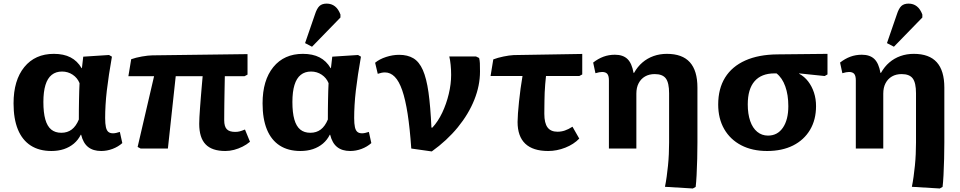

<svg xmlns="http://www.w3.org/2000/svg" viewBox="-20 -844 5453 1091"><path d="M272.5 14Q202.5 14 154.5 -17Q106.5 -48 81.7 -108.2Q57 -168.5 57 -256.5Q57 -388 118.2 -463Q179.5 -538 286 -538Q342 -538 380.7 -518Q419.5 -498 443.5 -457H445.5L453 -522L599.5 -531.5L616 -522Q606.5 -468.5 599.3 -420.5Q592 -372.5 587 -329.5Q582 -286.5 579.8 -247.7Q577.5 -209 577.5 -173.5Q577.5 -140.5 581.8 -121.5Q586 -102.5 595.8 -94.5Q605.5 -86.5 622.5 -86.5Q630.5 -86.5 640.8 -88.8Q651 -91 661 -94.5L675 -31Q651.5 -10 619.8 2Q588 14 555 14Q509 14 480.8 -8.5Q452.5 -31 441 -78.5H439Q424.5 -49 400 -28.2Q375.5 -7.5 343.3 3.3Q311 14 272.5 14ZM328.5 -89.5Q363 -89.5 387.5 -108Q412 -126.5 428 -165Q428 -191 428.2 -218.8Q428.5 -246.5 429 -274.3Q429.5 -302 430.2 -326.8Q431 -351.5 432 -371.5Q420 -401.5 393 -419.5Q366 -437.5 332.5 -437.5Q297.5 -437.5 273.8 -418.5Q250 -399.5 238.3 -361Q226.5 -322.5 226.5 -264.5Q226.5 -204 237.5 -165.3Q248.5 -126.5 271 -108Q293.5 -89.5 328.5 -89.5Z M1260.5 14Q1184.5 14 1148.3 -23.8Q1112 -61.5 1112 -140.5Q1112 -155.5 1113.2 -178.5Q1114.5 -201.5 1116.5 -229.5Q1118.5 -257.5 1121 -288.5Q1123.5 -319.5 1126.2 -350.7Q1129 -382 1131.5 -411H978.5L934 0H779L762 -9L855.5 -411H709.5L725.5 -507.5Q737.5 -512 753.5 -516Q769.5 -520 786.5 -523Q803.5 -526 819.5 -527.8Q835.5 -529.5 846.5 -529.5L1386.5 -536.5V-420L1369.5 -411H1257.5Q1256.5 -357 1255.8 -320.8Q1255 -284.5 1254.8 -258.8Q1254.5 -233 1254.3 -210.5Q1254 -188 1254 -161Q1254 -125.5 1268.5 -110Q1283 -94.5 1316.5 -94.5Q1330 -94.5 1341.8 -97.5Q1353.5 -100.5 1372 -108L1400.5 -38.5Q1381 -22 1357.8 -10.5Q1334.5 1 1310 7.5Q1285.5 14 1260.5 14Z M1687.5 14Q1617.5 14 1569.5 -17Q1521.5 -48 1496.7 -108.2Q1472 -168.5 1472 -256.5Q1472 -388 1533.2 -463Q1594.5 -538 1701 -538Q1757 -538 1795.7 -518Q1834.5 -498 1858.5 -457H1860.5L1868 -522L2014.5 -531.5L2031 -522Q2021.5 -468.5 2014.3 -420.5Q2007 -372.5 2002 -329.5Q1997 -286.5 1994.8 -247.7Q1992.5 -209 1992.5 -173.5Q1992.5 -140.5 1996.8 -121.5Q2001 -102.5 2010.8 -94.5Q2020.5 -86.5 2037.5 -86.5Q2045.5 -86.5 2055.8 -88.8Q2066 -91 2076 -94.5L2090 -31Q2066.5 -10 2034.8 2Q2003 14 1970 14Q1924 14 1895.8 -8.5Q1867.5 -31 1856 -78.5H1854Q1839.5 -49 1815 -28.2Q1790.5 -7.5 1758.3 3.3Q1726 14 1687.5 14ZM1743.5 -89.5Q1778 -89.5 1802.5 -108Q1827 -126.5 1843 -165Q1843 -191 1843.2 -218.8Q1843.5 -246.5 1844 -274.3Q1844.5 -302 1845.2 -326.8Q1846 -351.5 1847 -371.5Q1835 -401.5 1808 -419.5Q1781 -437.5 1747.5 -437.5Q1712.5 -437.5 1688.8 -418.5Q1665 -399.5 1653.3 -361Q1641.5 -322.5 1641.5 -264.5Q1641.5 -204 1652.5 -165.3Q1663.5 -126.5 1686 -108Q1708.5 -89.5 1743.5 -89.5ZM1753 -578.5 1713.5 -599 1769.5 -761.5Q1780.5 -796 1795.3 -809.8Q1810 -823.5 1836.5 -823.5Q1863.5 -823.5 1883.3 -808Q1903 -792.5 1914.5 -761.5V-744.5Z M2433.5 16.5 2317 0Q2309 -115 2296.3 -197Q2283.5 -279 2265.5 -331Q2247.5 -383 2223 -407.7Q2198.5 -432.5 2167.5 -432.5Q2149 -432.5 2126.5 -424.5L2111.5 -487.5Q2136 -508 2173.8 -520.3Q2211.5 -532.5 2248 -532.5Q2296 -532.5 2329 -512.8Q2362 -493 2382.8 -446Q2403.5 -399 2414.8 -319.3Q2426 -239.5 2431.5 -119H2437Q2469 -153.5 2492.8 -203.5Q2516.5 -253.5 2530 -310Q2543.5 -366.5 2543.5 -418.5Q2543.5 -448 2540.7 -475.5Q2538 -503 2533 -523H2685L2702.5 -514.5Q2706 -501 2706.8 -485Q2707.5 -469 2707.5 -437.5Q2707.5 -357.5 2675 -276.5Q2642.5 -195.5 2581.3 -120.5Q2520 -45.5 2433.5 16.5Z M3095 14Q3008.5 14 2964.7 -27.5Q2921 -69 2921 -151Q2921 -170 2923.2 -200.3Q2925.5 -230.5 2929.2 -266.7Q2933 -303 2938 -340.5Q2943 -378 2949 -412H2767.5L2783 -506.5Q2794.5 -511 2809.5 -515.3Q2824.5 -519.5 2840.5 -522.8Q2856.5 -526 2871.7 -528.3Q2887 -530.5 2899 -531L3288.5 -537.5V-421L3271.5 -412H3082.5Q3080 -389 3078 -365Q3076 -341 3075 -317.7Q3074 -294.5 3073.8 -272.5Q3073.5 -250.5 3073.3 -231.5Q3073 -212.5 3073 -197.5Q3073 -144.5 3091.3 -120Q3109.5 -95.5 3148 -95.5Q3169.5 -95.5 3189.5 -102.3Q3209.5 -109 3233 -124L3271.5 -56.5Q3240.5 -24 3192.3 -5Q3144 14 3095 14Z M3917 227 3758.5 217.5Q3764 190.5 3768.2 160.2Q3772.5 130 3775.7 97.5Q3779 65 3780.5 31.7Q3782 -1.5 3782 -34V-314Q3782 -373.5 3763.5 -398.2Q3745 -423 3700.5 -423Q3668.5 -423 3645.3 -409.5Q3622 -396 3609 -371.2Q3596 -346.5 3596 -312V0H3440V-387.5Q3440 -413 3431 -424Q3422 -435 3401.5 -435Q3386.5 -435 3363.5 -428L3350.5 -488.5Q3378.5 -510.5 3409 -521.8Q3439.5 -533 3474 -533Q3520 -533 3545.3 -508.8Q3570.5 -484.5 3580 -430H3583Q3602.5 -465 3630.5 -489Q3658.5 -513 3693.8 -525.5Q3729 -538 3769.5 -538Q3857 -538 3900 -490.3Q3943 -442.5 3943 -346.5V-34Q3943 8 3941.8 57.7Q3940.5 107.5 3938.3 150.7Q3936 194 3933 218Z M4339 14Q4254.5 14 4192 -18.5Q4129.5 -51 4095.2 -110.5Q4061 -170 4061 -250Q4061 -340 4100.2 -403.3Q4139.5 -466.5 4215 -500.3Q4290.5 -534 4397.5 -535L4682 -538V-421L4666 -412L4521 -427V-425Q4551 -409 4572.3 -381.2Q4593.5 -353.5 4605.3 -317.7Q4617 -282 4617 -241Q4617 -163.5 4582.8 -106Q4548.5 -48.5 4486.3 -17.2Q4424 14 4339 14ZM4344 -73.5Q4398 -73.5 4428.7 -118.5Q4459.5 -163.5 4459.5 -241Q4459.5 -305 4442.2 -353.2Q4425 -401.5 4392.5 -427H4381Q4306.5 -427 4267.8 -382.5Q4229 -338 4229 -251Q4229 -196.5 4242.8 -156.5Q4256.5 -116.5 4282.8 -95Q4309 -73.5 4344 -73.5Z M5320 227 5161.5 217.5Q5167 190.5 5171.2 160.2Q5175.5 130 5178.7 97.5Q5182 65 5183.5 31.7Q5185 -1.5 5185 -34V-314Q5185 -373.5 5166.5 -398.2Q5148 -423 5103.5 -423Q5071.5 -423 5048.3 -409.5Q5025 -396 5012 -371.2Q4999 -346.5 4999 -312V0H4843V-387.5Q4843 -413 4834 -424Q4825 -435 4804.5 -435Q4789.5 -435 4766.5 -428L4753.5 -488.5Q4781.5 -510.5 4812 -521.8Q4842.5 -533 4877 -533Q4923 -533 4948.3 -508.8Q4973.5 -484.5 4983 -430H4986Q5005.5 -465 5033.5 -489Q5061.5 -513 5096.8 -525.5Q5132 -538 5172.5 -538Q5260 -538 5303 -490.3Q5346 -442.5 5346 -346.5V-34Q5346 8 5344.8 57.7Q5343.5 107.5 5341.3 150.7Q5339 194 5336 218ZM5059.5 -578.5 5020 -599 5076 -761.5Q5087 -796 5101.7 -809.8Q5116.5 -823.5 5143 -823.5Q5170 -823.5 5189.8 -808Q5209.5 -792.5 5221 -761.5V-744.5Z"/></svg>

Font: Literata Variable Black
Style: Regular
Weight: 900
Designer: Latin by Veronika Burian and Jose Scaglione. Greek by Irene Vlachou. Cyrillic by Vera Evstafieva.
Foundry: TypeTogether
Version: Version 3.021